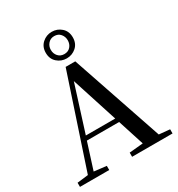

<svg xmlns="http://www.w3.org/2000/svg" viewBox="-225 -1134 1186 1279"><g transform="rotate(-30 367.5 -494.5)"><path d="M13 0V-32L98 -42L330 -740H404L642 -40L725 -32V0H414V-32L520 -42L455 -244H207L143 -43L238 -32V0ZM444 -277 330 -631 218 -277ZM366 -785Q324 -785 293 -812.5Q262 -840 262 -887Q262 -933 293 -961Q324 -989 366 -989Q408 -989 439 -961.5Q470 -934 470 -887Q470 -840 439 -812.5Q408 -785 366 -785ZM366 -818Q396 -818 413.5 -838Q431 -858 431 -887Q431 -915 413.5 -935.5Q396 -956 366 -956Q337 -956 319 -935.5Q301 -915 301 -887Q301 -858 319 -838Q337 -818 366 -818Z"/></g></svg>

Font: Early Summer Mincho SemiBold
Style: Regular
Weight: 600
Designer: GuiWonder
Version: Version 1.002